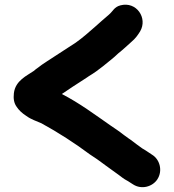

<svg xmlns="http://www.w3.org/2000/svg" viewBox="-20 -710 728 804"><path d="M484.3 -687.6C457.4 -680.4 454 -663.8 435.9 -648.5C415.9 -631.6 397.4 -615 378.7 -598.4C353.1 -575.9 326 -551.8 297.1 -531.4C255.8 -505.1 217.6 -479.2 177.2 -453.5L156.1 -439.4C155.9 -439.3 155.7 -439.1 155.5 -439L139.8 -427.2C133.9 -423.3 128 -418.8 121.2 -412.8C94.4 -393.8 44.2 -373.4 38.1 -319.4C35.6 -297.2 38.3 -278.5 49.7 -262.8C58.6 -249.2 71.3 -236.8 89.9 -224.7C111.6 -209 131.4 -203.7 153.4 -193.8C222.3 -156.2 294.8 -109.6 355.5 -64C355.6 -63.9 355.9 -63.7 356.1 -63.6L386.1 -43.6C398.8 -35.1 408.7 -26.6 422.9 -16.7C440.5 -5 457.1 9 476.8 22.2L492.5 34C506.3 44.4 511.8 45.1 525.1 54.4L536.2 61.5C572.8 85.9 619.3 71.4 639 40.8C662.7 3.9 648.3 -42.6 617.8 -61.5L605.9 -69.4C592.4 -78.4 589 -80.9 575.8 -88.5C561.2 -99 541.7 -113.2 526.7 -124.9C521.4 -129 515.5 -131.8 510.2 -136.4C505.8 -140.3 501.3 -142.1 495.1 -147.5C479.8 -160 458 -174 443.1 -184.3C380.3 -227.8 313.1 -278.5 238.9 -316.3C268.3 -336.5 301.3 -358.1 331.8 -377.5L352.7 -391.4C374.2 -404.4 391.1 -416.5 410.9 -432.3C432 -450.2 455.1 -466.6 475.3 -486.6C493.9 -501.2 511.7 -517.9 530.2 -534.6C547.3 -548.9 556.8 -562.7 566.7 -578.5C599.5 -634.1 551.5 -705.4 484.3 -687.6Z"/></svg>

Font: Smoothie
Style: SeBd
Weight: 600
Foundry: Cannot Into Space Fonts
Version: Version 0.8